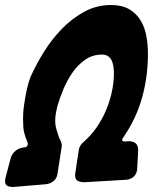

<svg xmlns="http://www.w3.org/2000/svg" viewBox="-74 -732 625 767"><path d="M474 -58Q473 -39 461.5 -27.5Q450 -16 432 -14L262 -4Q247 -4 236.5 -9.5Q226 -15 226 -33Q226 -39 227 -42L241 -134Q244 -152 261 -166Q288 -189 310.5 -221Q333 -253 348.5 -289Q364 -325 372.5 -363.5Q381 -402 381 -438Q381 -450 379.5 -463.5Q378 -477 373 -488.5Q368 -500 358.5 -507Q349 -514 334 -514Q296 -514 266.5 -493.5Q237 -473 215.5 -442Q194 -411 179 -375Q164 -339 155 -307Q141 -253 150.5 -218.5Q160 -184 168 -170Q173 -160 173 -149L156 -40Q154 -21 141 -9.5Q128 2 109 4L-22 15Q-35 15 -44.5 10.5Q-54 6 -54 -9Q-54 -12 -52 -22L-31 -101Q-26 -118 -12 -129.5Q2 -141 21 -143Q37 -144 37 -156Q37 -161 34 -168Q20 -202 19 -226.5Q18 -251 18 -260Q18 -283 21.5 -308Q25 -333 29.5 -356.5Q34 -380 39.5 -399Q45 -418 49 -427Q70 -474 101 -524Q132 -574 172.5 -616Q213 -658 262.5 -685Q312 -712 369 -712Q413 -712 441.5 -695.5Q470 -679 487 -651.5Q504 -624 510.5 -589Q517 -554 517 -517Q517 -427 494 -343.5Q471 -260 420 -185Q414 -178 414 -173Q414 -167 424 -167H430L438 -168Q458 -168 468 -159.5Q478 -151 478 -131Z"/></svg>

Font: Bangerz 2
Style: Regular
Weight: 400
Designer: vernon adams
Foundry: Vernon Adams
Version: Version 2.10;December 28, 2023;FontCreator 13.0.0.2683 64-bi